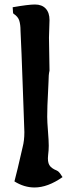

<svg xmlns="http://www.w3.org/2000/svg" viewBox="-20 -830 322 850"><path d="M36.1 -797.9Q36.6 -793.5 36.9 -786.4Q37.1 -779.3 37.6 -775.1Q38.1 -771 40 -769Q59.6 -756.8 65.2 -739Q70.8 -721.2 70.8 -694.8Q71.8 -672.4 75.4 -590.3Q79.1 -508.3 80.1 -463.9Q81.1 -428.7 84 -356Q86.9 -283.2 87.9 -245.1Q87.9 -207.5 80.1 -178.2Q55.2 -68.4 43.9 -26.9Q86.9 0 132.8 0Q191.4 0 256.8 -45.9Q255.4 -47.9 252.4 -52.5Q249.5 -57.1 247.6 -59.8Q245.6 -62.5 242.9 -65.9Q240.2 -69.3 237.3 -71.5Q234.4 -73.7 231 -75.2Q206.5 -85 198.2 -99.6Q189.9 -114.3 192.9 -142.1Q195.8 -165 195.8 -185.1Q195.8 -206.5 192.4 -249Q189 -291.5 189 -313Q189 -336.9 189.9 -362.8Q190.9 -388.7 192.6 -420.4Q194.3 -452.1 194.8 -467.8Q194.8 -500 199.2 -517.1Q199.2 -541.5 198 -590.3Q196.8 -639.2 196.8 -663.1Q196.8 -676.3 198 -702.6Q199.2 -729 199.2 -741.2Q199.2 -773.9 182.4 -792Q165.5 -810.1 134.8 -810.1Q106 -810.1 36.1 -797.9Z"/></svg>

Font: Sonetni venez
Style: Regular
Weight: 400
Designer: Alja Herlah
Foundry: Type Salon
Version: Version 1.000;hotconv 1.0.109;makeotfexe 2.5.65596